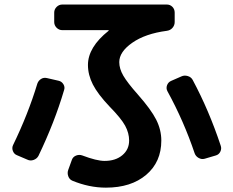

<svg xmlns="http://www.w3.org/2000/svg" viewBox="-20 -777 1040 856"><path d="M446.3 -59.6Q495.1 -59.6 525.4 -85Q555.7 -110.4 555.7 -150.4Q555.7 -183.6 538.1 -216.3Q520.5 -249 467.8 -302.7Q416 -357.4 394 -400.4Q372.1 -443.4 372.1 -487.3Q372.1 -566.4 463.9 -639.6Q464.8 -640.6 464.8 -641.6Q464.8 -642.6 463.9 -642.6H257.8Q243.2 -642.6 232.4 -653.3Q221.7 -664.1 221.7 -678.7V-720.7Q221.7 -735.4 232.4 -746.1Q243.2 -756.8 257.8 -756.8H723.6Q738.3 -756.8 748.5 -746.6Q758.8 -736.3 758.8 -720.7V-678.7Q758.8 -664.1 749 -652.8Q739.3 -641.6 723.6 -639.6Q627.9 -627 569.8 -586.4Q511.7 -545.9 511.7 -500Q511.7 -470.7 529.8 -439.5Q547.9 -408.2 594.7 -355.5Q653.3 -289.1 676.3 -243.7Q699.2 -198.2 699.2 -150.4Q699.2 -54.7 631.8 2.4Q564.5 59.6 452.1 59.6Q377 59.6 301.8 28.3Q289.1 22.5 284.2 8.3Q279.3 -5.9 284.2 -19.5L300.8 -65.4Q305.7 -78.1 319.3 -83.5Q333 -88.9 346.7 -84Q411.1 -59.6 446.3 -59.6ZM789.1 -436.5Q801.8 -442.4 816.9 -438Q832 -433.6 838.9 -420.9Q912.1 -284.2 963.9 -127.9Q968.8 -114.3 962.4 -101.1Q956.1 -87.9 942.4 -84L892.6 -69.3Q878.9 -65.4 865.7 -72.8Q852.5 -80.1 847.7 -93.8Q799.8 -236.3 726.6 -370.1Q719.7 -382.8 724.6 -396.5Q729.5 -410.2 742.2 -416ZM55.7 -85Q43 -89.8 37.6 -103.5Q32.2 -117.2 38.1 -129.9Q105.5 -268.6 146.5 -404.3Q151.4 -418 163.6 -425.3Q175.8 -432.6 190.4 -428.7L241.2 -417Q254.9 -414.1 262.7 -401.4Q270.5 -388.7 265.6 -375Q223.6 -232.4 151.4 -82Q144.5 -69.3 129.9 -64Q115.2 -58.6 101.6 -65.4Z"/></svg>

Font: Rounded-L Mgen+ 1m bold
Style: Bold
Weight: 700
Designer: [Source Han Sans]
Ryoko NISHIZUKA  (kana & ideographs); Paul D. Hunt (Latin, Greek & Cyrillic); Wenlong ZHANG  (bopomofo
Version: Version 1.059.20150602